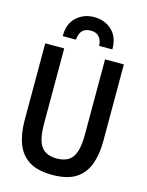

<svg xmlns="http://www.w3.org/2000/svg" viewBox="-134 -989 829 1085"><g transform="rotate(15 280.0 -446.5)"><path d="M279 15Q194 15 144 -16.5Q94 -48 72 -106.5Q50 -165 50 -244V-693H161V-254Q161 -188 174 -150.5Q187 -113 213.5 -97Q240 -81 280 -81Q321 -81 347.5 -97Q374 -113 387 -150.5Q400 -188 400 -254V-693H510V-244Q510 -165 488 -106.5Q466 -48 416 -16.5Q366 15 279 15ZM135 -758Q134 -830 176.5 -869Q219 -908 280 -908Q342 -908 384 -869Q426 -830 425 -758H348Q347 -779 339.5 -795Q332 -811 318 -820Q304 -829 280 -829Q257 -829 242.5 -820Q228 -811 221 -795Q214 -779 212 -758Z"/></g></svg>

Font: Ubuntu Sans Mono Medium
Style: Regular
Weight: 500
Monospace: yes
Designer: Dalton Maag Ltd
Foundry: Dalton Maag Ltd
Version: Version 1.006